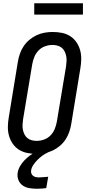

<svg xmlns="http://www.w3.org/2000/svg" viewBox="-20 -940 540 1183"><path d="M205 8Q176 8 148 2.5Q120 -3 97 -17.5Q74 -32 58.5 -54.5Q43 -77 35.5 -103.5Q28 -130 28.5 -159Q29 -188 34 -217L90 -559Q94 -584 102.5 -608.5Q111 -633 125.5 -655Q140 -677 161 -694.5Q182 -712 205.5 -723Q229 -734 254.5 -738.5Q280 -743 304 -743Q334 -743 361.5 -737.5Q389 -732 412 -717.5Q435 -703 450.5 -680.5Q466 -658 473.5 -631.5Q481 -605 480.5 -576Q480 -547 475 -518L419 -176Q415 -151 406.5 -126.5Q398 -102 383.5 -80Q369 -58 348 -40.5Q327 -23 303.5 -12Q280 -1 254.5 3.5Q229 8 205 8ZM206 -72Q228 -72 251 -80Q274 -88 291 -105.5Q308 -123 317 -145Q326 -167 330 -189L387 -531Q389 -547 390 -563Q391 -579 388 -594Q385 -609 378.5 -622.5Q372 -636 360.5 -645.5Q349 -655 334 -659Q319 -663 303 -663Q281 -663 258 -655Q235 -647 218 -629.5Q201 -612 192 -590Q183 -568 179 -546L122 -204Q120 -188 119 -172Q118 -156 121 -141Q124 -126 130.5 -112.5Q137 -99 148.5 -89.5Q160 -80 175 -76Q190 -72 206 -72ZM206 223Q183 223 160 219Q137 215 119.5 202.5Q102 190 93.5 169Q85 148 89 124Q92 104 103.5 84Q115 64 130.5 48Q146 32 164 18.5Q182 5 202 -5L209 -8H275L274 0Q256 8 240.5 19.5Q225 31 211.5 44.5Q198 58 186.5 74.5Q175 91 172 108Q170 119 173 128Q176 137 183.5 143Q191 149 200.5 151Q210 153 220 153Q234 153 248.5 151.5Q263 150 277 149L265 219Q250 221 235.5 222Q221 223 206 223ZM491 -850H191V-920H491Z"/></svg>

Font: Iosevka SS04 Medium
Style: Italic
Weight: 500
Italic angle: -9°
Monospace: yes
Designer: Belleve Invis
Foundry: Belleve Invis
Version: Version 19.0.0; ttfautohint (v1.8.4)